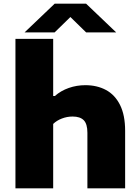

<svg xmlns="http://www.w3.org/2000/svg" viewBox="-20 -1018 756 1038"><path d="M63.5 -808H267.5V-499H276.5Q309 -527.5 351.8 -542.5Q394.5 -557.5 441.5 -557.5Q504.5 -557.5 553 -531.5Q601.5 -505.5 629 -450.5Q656.5 -395.5 656.5 -311V0H452.5V-300Q452.5 -348 432.8 -368Q413 -388 372.5 -388Q342.5 -388 314.5 -377.2Q286.5 -366.5 267.5 -348V0H63.5ZM608 -843H445.5L360.5 -926L275.5 -843H113L275.5 -998H445.5Z"/></svg>

Font: Encode Sans Expanded ExtraBold
Style: Regular
Weight: 800
Width: 7
Designer: Multiple Designers
Foundry: Impallari Type
Version: Version 2.000